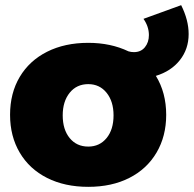

<svg xmlns="http://www.w3.org/2000/svg" viewBox="-20 -717 751 744"><path d="M711 -585Q711 -527 677 -484Q643 -441 584 -423Q624 -358 624 -272Q624 -189 586.5 -125.5Q549 -62 481 -27.5Q413 7 322 7Q231 7 162.5 -27.5Q94 -62 56.5 -125.5Q19 -189 19 -272Q19 -356 56.5 -419Q94 -482 162.5 -516.5Q231 -551 322 -551Q409 -551 478 -518Q488 -515 499 -515Q526 -515 541.5 -534Q557 -553 557 -581Q557 -614 536 -644L682 -697Q711 -639 711 -585ZM420 -270Q420 -324 393 -357.5Q366 -391 322 -391Q277 -391 250 -357.5Q223 -324 223 -270Q223 -215 250 -182Q277 -149 322 -149Q366 -149 393 -182Q420 -215 420 -270Z"/></svg>

Font: Gontserrat ExtraBold
Style: Regular
Weight: 800
Designer: Julieta Ulanovsky
Foundry: Julieta Ulanovsky
Version: Version 6.001